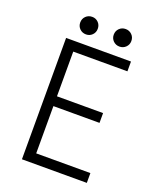

<svg xmlns="http://www.w3.org/2000/svg" viewBox="-159 -975 880 1070"><g transform="rotate(20 281.0 -440.0)"><path d="M103 -719.7H487.8V-661.6H166.5V-396.5H439.9V-338.4H166.5V-58.1H487.8V0H103ZM346.2 -827.6Q346.2 -850.1 361.3 -865Q376.5 -879.9 398.4 -879.9Q420.4 -879.9 435.5 -865Q450.7 -850.1 450.7 -827.6Q450.7 -805.7 435.5 -790.8Q420.4 -775.9 398.4 -775.9Q376.5 -775.9 361.3 -790.8Q346.2 -805.7 346.2 -827.6ZM147.5 -827.6Q147.5 -850.1 162.6 -865Q177.7 -879.9 200.2 -879.9Q221.7 -879.9 236.6 -865Q251.5 -850.1 251.5 -827.6Q251.5 -805.7 236.6 -790.8Q221.7 -775.9 200.2 -775.9Q177.7 -775.9 162.6 -790.8Q147.5 -805.7 147.5 -827.6Z"/></g></svg>

Font: Reddit Mono Light
Style: Regular
Weight: 300
Monospace: yes
Designer: Stephen Hutchings
Foundry: Reddit
Version: Version 1.011